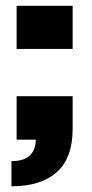

<svg xmlns="http://www.w3.org/2000/svg" viewBox="-20 -488 322 671"><path d="M233.9 -316.9H38.1V-467.8H233.9ZM105 0H38.1V-151.9H233.9V-38.1Q233.9 64.5 178.2 113.8Q122.6 163.1 20 163.1V75.2Q63 75.2 84 55.4Q105 35.6 105 0Z"/></svg>

Font: LT Superior Black
Style: Regular
Weight: 900
Designer: Daniel Lyons
Foundry: LyonsType
Version: Version 2.005